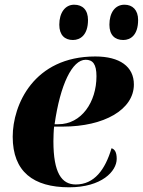

<svg xmlns="http://www.w3.org/2000/svg" viewBox="-20 -786 607 816"><path d="M504 -616C535 -616 567 -637 567 -701C567 -744 543 -766 509 -766C469 -766 445 -732 445 -681C445 -637 468 -616 504 -616ZM290 -616C321 -616 354 -637 354 -701C354 -744 331 -766 295 -766C257 -766 232 -732 232 -681C232 -637 255 -616 290 -616ZM274 10C412 10 476 -58 476 -111C476 -140 467 -152 454 -156C427 -65 381 -2 302 -2C242 -2 207 -51 207 -186C207 -197 208 -235 210 -248H248C422 -248 549 -320 549 -427C549 -503 489 -546 385 -546C123 -546 34 -340 34 -205C34 -56 122 10 274 10ZM228 -258H212C236 -427 287 -532 344 -532C374 -532 390 -514 390 -462C390 -352 326 -258 228 -258Z"/></svg>

Font: Noto Serif Display ExtraBold
Style: Italic
Weight: 800
Italic angle: -12°
Designer: Monotype Design Team
Foundry: Monotype Imaging Inc.
Version: Version 2.009